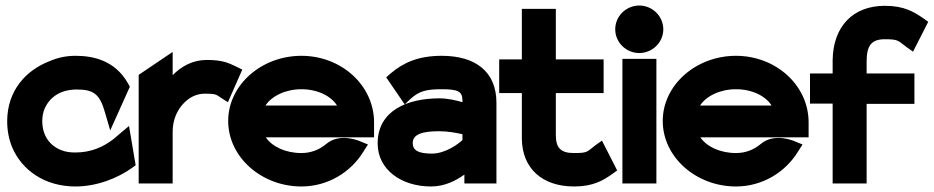

<svg xmlns="http://www.w3.org/2000/svg" viewBox="-20 -664 3380 695"><path d="M6 -225C6 -192 12 -160 24 -131C59 -48 142 11 253 11C331 11 406 -19 459 -57L471 -66L447 -208L390 -160C354 -132 309 -112 253 -112C235 -112 218 -114 203 -120C163 -135 133 -170 133 -226C133 -242 136 -258 142 -272C160 -311 197 -340 258 -340C317 -340 341 -325 360 -257L379 -192L450 -350L444 -361C395 -449 311 -462 253 -462C219 -462 187 -455 158 -442C73 -409 6 -335 6 -225Z M482 0H605V-187C605 -230 621 -264 642 -287C661 -308 687 -325 722 -325C763 -325 763 -321 780 -310L805 -294L857 -412L835 -423C809 -435 788 -447 729 -447C677 -447 637 -424 605 -392V-476L482 -393Z M806 -226C806 -95 927 11 1071 11C1166 11 1250 -40 1296 -116L1312 -141L1285 -152C1285 -152 1212 -186 1161 -143C1136 -122 1106 -110 1071 -110C1014 -110 965 -133 942 -167H1334V-221C1334 -355 1216 -462 1071 -462C927 -462 806 -357 806 -226ZM941 -282C963 -316 1013 -341 1071 -341C1129 -341 1178 -317 1200 -282Z M1347 -145C1347 -49 1434 11 1540 11C1590 11 1630 -10 1661 -32V0H1777V-292C1777 -404 1702 -462 1579 -462C1494 -462 1440 -437 1395 -399L1378 -384L1445 -286L1466 -306C1497 -334 1522 -341 1579 -341C1639 -341 1654 -333 1654 -299V-294C1634 -300 1603 -308 1570 -308C1457 -308 1347 -265 1347 -145ZM1474 -146C1474 -177 1506 -189 1570 -189C1601 -189 1634 -183 1654 -178V-157C1639 -143 1593 -108 1543 -108C1494 -108 1474 -120 1474 -146Z M1787 -327H1869V-160C1871 -54 1943 11 2058 11C2128 11 2163 -11 2196 -34L2214 -47L2159 -155L2135 -138C2104 -115 2110 -110 2058 -110C2009 -110 1992 -129 1992 -176V-327H2165V-449H1992V-632H1869V-449H1787Z M2207 -558C2207 -510 2247 -472 2294 -472C2341 -472 2381 -510 2381 -558C2381 -606 2341 -644 2294 -644C2247 -644 2207 -606 2207 -558ZM2233 0H2356V-451H2233Z M2379 -226C2379 -95 2500 11 2644 11C2739 11 2823 -40 2869 -116L2885 -141L2858 -152C2858 -152 2785 -186 2734 -143C2709 -122 2679 -110 2644 -110C2587 -110 2538 -133 2515 -167H2907V-221C2907 -355 2789 -462 2644 -462C2500 -462 2379 -357 2379 -226ZM2514 -282C2536 -316 2586 -341 2644 -341C2702 -341 2751 -317 2773 -282Z M2912 -289H2994V0H3117V-288H3290V-398H3117V-441C3117 -499 3134 -522 3183 -522C3235 -522 3230 -516 3261 -494L3285 -477L3340 -585L3322 -598C3288 -621 3253 -643 3183 -643C3068 -643 2996 -569 2994 -447V-398H2912Z"/></svg>

Font: Charger Pro
Style: UltraNar
Weight: 900
Designer: Jasper
Foundry: Cannot Into Space Fonts
Version: Version 1.09